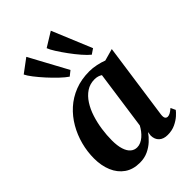

<svg xmlns="http://www.w3.org/2000/svg" viewBox="-256 -970 1080 1080"><g transform="rotate(-45 284.0 -430.0)"><path d="M469 -99Q466.5 -78 472 -70Q477.5 -62 487.5 -62Q496 -62 506.8 -67.5Q517.5 -73 532.5 -86L546 -57.5Q539 -47.5 521 -31.2Q503 -15 476 -2.2Q449 10.5 414.5 10.5Q382 10.5 363.2 -6.8Q344.5 -24 344 -55L347.5 -79.5Q332.5 -57.5 310.2 -37Q288 -16.5 259 -3Q230 10.5 193.5 10.5Q139.5 10.5 102.5 -15.5Q65.5 -41.5 46.5 -86.8Q27.5 -132 27.5 -189.5Q27.5 -243.5 41.5 -296.5Q55.5 -349.5 82.5 -396.2Q109.5 -443 149 -478.8Q188.5 -514.5 240.2 -534.8Q292 -555 355 -555Q382.5 -555 411.5 -548.8Q440.5 -542.5 462 -534L533.5 -554ZM390.5 -489.5Q381.5 -495.5 370 -499Q358.5 -502.5 344.5 -502.5Q307.5 -502.5 279 -483.5Q250.5 -464.5 229.8 -432.2Q209 -400 196 -359.2Q183 -318.5 176.8 -275Q170.5 -231.5 170.5 -190Q170.5 -147 179.8 -118.2Q189 -89.5 205.5 -75.5Q222 -61.5 243.5 -61.5Q258.5 -61.5 272.5 -67.8Q286.5 -74 299.2 -85Q312 -96 322.5 -109.8Q333 -123.5 341 -138.5ZM256.5 -611.5Q237 -624.5 210.5 -649.5Q184 -674.5 157.2 -704Q130.5 -733.5 110 -760Q89.5 -786.5 82 -803L162.5 -863L286 -635ZM431.5 -611Q413 -626 389.5 -653Q366 -680 342.8 -711.8Q319.5 -743.5 301.8 -771.5Q284 -799.5 278 -816.5L364 -869.5L462.5 -632Z"/></g></svg>

Font: Merriweather 48pt
Style: Bold Italic
Weight: 700
Italic angle: -7.8°
Version: Version 2.101